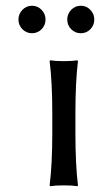

<svg xmlns="http://www.w3.org/2000/svg" viewBox="-20 -642 347 665"><path d="M161.1 -180.2V-250Q161.1 -356.4 151.9 -430.2L153.8 -433.1Q171.9 -430.2 201.2 -430.2Q229.5 -430.2 248 -433.1L250 -430.2Q241.2 -356.9 241.2 -250V-180.2Q241.2 -73.2 250 0L248 2.9Q229.5 0 201.2 0Q171.9 0 153.8 2.9L151.9 0Q161.1 -73.7 161.1 -180.2ZM57.6 -540.8Q43.9 -554.7 43.9 -574.2Q43.9 -593.8 57.6 -607.9Q71.3 -622.1 90.8 -622.1Q110.4 -622.1 124 -607.9Q137.7 -593.8 137.7 -574.2Q137.7 -554.7 124 -540.8Q110.4 -526.9 90.8 -526.9Q71.3 -526.9 57.6 -540.8ZM226.6 -540.8Q212.9 -554.7 212.9 -574.2Q212.9 -593.8 226.6 -607.9Q240.2 -622.1 259.8 -622.1Q279.3 -622.1 293 -607.9Q306.6 -593.8 306.6 -574.2Q306.6 -554.7 293 -540.8Q279.3 -526.9 259.8 -526.9Q240.2 -526.9 226.6 -540.8Z"/></svg>

Font: Linear Smooth
Style: Regular
Weight: 400
Designer: Philipp H. Poll, Flanker
Foundry: Philipp H. Poll, reworked by Flanker
Version: Version 1.061 | FøM Fix